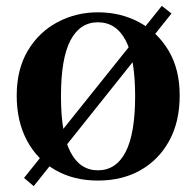

<svg xmlns="http://www.w3.org/2000/svg" viewBox="-20 -599 670 655"><path d="M565 -553 95 36 62 8 532 -579ZM314 17Q232 17 169.5 -18.5Q107 -54 72 -119.5Q37 -185 37 -273Q37 -362 74.5 -425.5Q112 -489 175.5 -523Q239 -557 314 -557Q391 -557 454 -523.5Q517 -490 555 -426.5Q593 -363 593 -273Q593 -184 557.5 -119Q522 -54 459.5 -18.5Q397 17 314 17ZM314 -18Q376 -18 408.5 -80.5Q441 -143 441 -271Q441 -400 408.5 -461.5Q376 -523 314 -523Q253 -523 220.5 -461.5Q188 -400 188 -271Q188 -142 220.5 -80Q253 -18 314 -18Z"/></svg>

Font: Noto Serif JP ExtraLight ExtraBold
Style: Regular
Weight: 800
Version: Version 2.003-H1;hotconv 1.1.1;makeotfexe 2.6.0